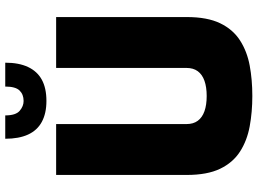

<svg xmlns="http://www.w3.org/2000/svg" viewBox="-145 -832 982 732"><g transform="rotate(-90 346.0 -466.0)"><path d="M346 5Q285 5 230.5 -5Q176 -15 134 -42Q92 -69 68.5 -118Q45 -167 45 -245V-743H239V-246Q239 -220 251.5 -203Q264 -186 288 -177.5Q312 -169 346 -169Q380 -169 404 -177.5Q428 -186 440.5 -203Q453 -220 453 -246V-743H647V-245Q647 -167 623.5 -118Q600 -69 558 -42Q516 -15 462 -5Q408 5 346 5ZM327 -780Q280 -780 247.5 -797.5Q215 -815 199 -850Q183 -885 183 -937H272Q272 -897 289.5 -882Q307 -867 327 -867Q352 -867 367 -882.5Q382 -898 382 -937H473Q473 -885 456.5 -850Q440 -815 408 -797.5Q376 -780 327 -780Z"/></g></svg>

Font: Exo Thin Black
Style: Regular
Weight: 900
Version: Version 2.000